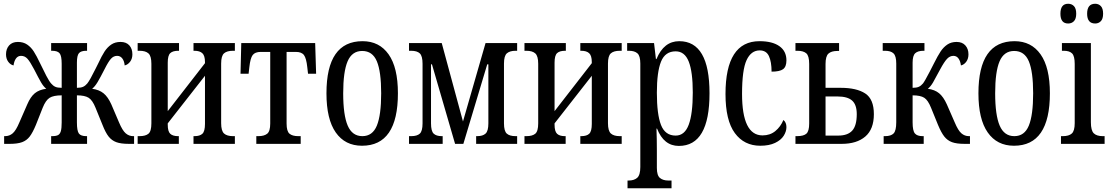

<svg xmlns="http://www.w3.org/2000/svg" viewBox="-20 -765 5905 1021"><path d="M2 -41H7Q30 -41 47.5 -56Q65 -71 83 -114L125 -210Q142 -250 165 -269Q188 -288 226 -293Q211 -305 198 -327.5Q185 -350 161 -397Q140 -437 126 -452.5Q112 -468 92 -468Q75 -468 65 -454Q55 -440 52 -417Q35 -421 23.5 -437Q12 -453 12 -476Q12 -505 28.5 -523.5Q45 -542 75 -542Q104 -542 124.5 -528Q145 -514 159.5 -491.5Q174 -469 194 -427Q211 -391 226.5 -361.5Q242 -332 252 -321Q262 -309 274 -303.5Q286 -298 308 -298V-426Q308 -468 297 -481.5Q286 -495 257 -495H252V-536H443V-495H439Q411 -495 400 -482.5Q389 -470 389 -432V-298Q410 -298 422 -303.5Q434 -309 444 -321Q458 -338 489 -401L502 -427Q521 -468 536 -491Q551 -514 571.5 -528Q592 -542 621 -542Q651 -542 667.5 -524Q684 -506 684 -476Q684 -453 672 -437Q660 -421 643 -417Q641 -440 630.5 -454Q620 -468 603 -468Q584 -468 570 -452.5Q556 -437 536 -397Q513 -352 499 -328.5Q485 -305 470 -293Q507 -288 530.5 -269Q554 -250 572 -210L613 -114Q631 -71 648.5 -56Q666 -41 688 -41H693V0H665Q623 0 598.5 -9Q574 -18 557.5 -39Q541 -60 525 -101L488 -192Q472 -232 451.5 -245Q431 -258 389 -258V-114Q389 -69 399.5 -55Q410 -41 439 -41H443V0H252V-41H257Q278 -41 288.5 -46.5Q299 -52 303.5 -67.5Q308 -83 308 -114V-258Q265 -258 244 -245Q223 -232 207 -192L171 -101Q154 -60 138 -39Q122 -18 97.5 -9Q73 0 32 0H2Z M712 -41H722Q754 -41 769.5 -54Q785 -67 785 -109V-426Q785 -467 769.5 -481Q754 -495 722 -495H712V-536H932V-495H928Q899 -495 885.5 -482.5Q872 -470 872 -432V-174L1070 -429V-435Q1070 -469 1056 -482Q1042 -495 1014 -495H1009V-536H1229V-495H1219Q1187 -495 1171.5 -481.5Q1156 -468 1156 -427V-110Q1156 -69 1171.5 -55Q1187 -41 1219 -41H1229V0H1009V-41H1014Q1043 -41 1056.5 -54Q1070 -67 1070 -106V-362L872 -109V-102Q872 -66 885.5 -53.5Q899 -41 927 -41H931V0H712Z M1343 -41H1354Q1385 -41 1401 -54Q1417 -67 1417 -108V-489H1367Q1336 -489 1323.5 -472Q1311 -455 1306 -408L1302 -373H1259L1263 -536H1656L1661 -373H1618L1614 -408Q1609 -455 1596.5 -472Q1584 -489 1553 -489H1504V-108Q1504 -67 1519.5 -54Q1535 -41 1566 -41H1579V0H1343Z M1716 -269Q1716 -546 1908 -546Q1997 -546 2046.5 -476Q2096 -406 2096 -269Q2096 10 1905 10Q1815 10 1765.5 -60.5Q1716 -131 1716 -269ZM2007 -269Q2007 -384 1984 -439Q1961 -494 1906 -494Q1852 -494 1828.5 -439Q1805 -384 1805 -269Q1805 -153 1829 -97Q1853 -41 1907 -41Q1961 -41 1984 -97Q2007 -153 2007 -269Z M2155 -41H2167Q2198 -41 2212.5 -54.5Q2227 -68 2227 -109V-426Q2227 -467 2212.5 -481Q2198 -495 2166 -495H2155V-536H2329L2442 -119L2562 -536H2730V-495H2722Q2691 -495 2675.5 -481.5Q2660 -468 2660 -427V-109Q2660 -68 2675 -54.5Q2690 -41 2722 -41H2730V0H2512V-41H2518Q2547 -41 2562 -54.5Q2577 -68 2577 -109V-423H2571L2444 0H2400L2277 -423H2272V-109Q2272 -68 2286 -54.5Q2300 -41 2329 -41H2334V0H2155Z M2769 -41H2779Q2811 -41 2826.5 -54Q2842 -67 2842 -109V-426Q2842 -467 2826.5 -481Q2811 -495 2779 -495H2769V-536H2989V-495H2985Q2956 -495 2942.5 -482.5Q2929 -470 2929 -432V-174L3127 -429V-435Q3127 -469 3113 -482Q3099 -495 3071 -495H3066V-536H3286V-495H3276Q3244 -495 3228.5 -481.5Q3213 -468 3213 -427V-110Q3213 -69 3228.5 -55Q3244 -41 3276 -41H3286V0H3066V-41H3071Q3100 -41 3113.5 -54Q3127 -67 3127 -106V-362L2929 -109V-102Q2929 -66 2942.5 -53.5Q2956 -41 2984 -41H2988V0H2769Z M3317 195H3323Q3352 195 3368.5 180.5Q3385 166 3385 123V-427Q3385 -468 3369.5 -481.5Q3354 -495 3325 -495H3315V-536H3458L3468 -451H3471Q3510 -546 3592 -546Q3753 -546 3753 -269Q3753 11 3590 11Q3510 11 3474 -81H3471Q3473 -23 3473 33V128Q3473 168 3489.5 181.5Q3506 195 3534 195H3551V236H3317ZM3664 -273Q3664 -383 3642.5 -437.5Q3621 -492 3573 -492Q3517 -492 3495 -437Q3473 -382 3473 -272Q3473 -157 3495 -100.5Q3517 -44 3573 -44Q3621 -44 3642.5 -102Q3664 -160 3664 -273Z M3838 -265Q3838 -546 4019 -546Q4087 -546 4124.5 -519.5Q4162 -493 4162 -444Q4162 -410 4144 -397Q4126 -384 4083 -384Q4083 -436 4069 -466.5Q4055 -497 4020 -497Q3974 -497 3950 -445Q3926 -393 3926 -266Q3926 -45 4035 -45Q4075 -45 4103 -68Q4131 -91 4146 -127Q4162 -114 4162 -89Q4162 -66 4147.5 -43Q4133 -20 4101.5 -5Q4070 10 4023 10Q3937 10 3887.5 -57.5Q3838 -125 3838 -265Z M4210 -41H4218Q4254 -41 4268.5 -54.5Q4283 -68 4283 -108V-425Q4283 -468 4267.5 -481.5Q4252 -495 4220 -495H4210V-536H4442V-494H4432Q4401 -494 4385.5 -480Q4370 -466 4370 -425V-298H4451Q4535 -298 4581 -268Q4627 -238 4627 -158Q4627 -78 4581.5 -39Q4536 0 4456 0H4210ZM4438 -44Q4488 -44 4512 -70.5Q4536 -97 4536 -158Q4536 -208 4511.5 -230Q4487 -252 4434 -252H4370V-44Z M4679 -41H4686Q4718 -41 4732 -55.5Q4746 -70 4746 -115V-427Q4746 -467 4731.5 -481Q4717 -495 4686 -495H4674V-536H4896V-495H4891Q4861 -495 4847 -482Q4833 -469 4833 -432V-298Q4854 -298 4866 -303.5Q4878 -309 4888 -321Q4897 -332 4924 -384Q4930 -396 4935.5 -406.5Q4941 -417 4946 -427Q4967 -469 4982 -491.5Q4997 -514 5017.5 -528Q5038 -542 5067 -542Q5097 -542 5113.5 -523.5Q5130 -505 5130 -476Q5130 -453 5118.5 -437Q5107 -421 5090 -417Q5087 -440 5077 -454Q5067 -468 5050 -468Q5031 -468 5016 -452Q5001 -436 4980 -397Q4954 -348 4941.5 -326.5Q4929 -305 4914 -293Q4951 -288 4974 -269Q4997 -250 5015 -210L5057 -114Q5075 -71 5092.5 -56Q5110 -41 5132 -41H5138V0H5109Q5067 0 5042.5 -9Q5018 -18 5001.5 -39Q4985 -60 4968 -101L4931 -192Q4915 -232 4895 -245Q4875 -258 4833 -258V-114Q4833 -70 4845 -55.5Q4857 -41 4886 -41H4892V0H4679Z M5183 -269Q5183 -546 5375 -546Q5464 -546 5513.5 -476Q5563 -406 5563 -269Q5563 10 5372 10Q5282 10 5232.5 -60.5Q5183 -131 5183 -269ZM5474 -269Q5474 -384 5451 -439Q5428 -494 5373 -494Q5319 -494 5295.5 -439Q5272 -384 5272 -269Q5272 -153 5296 -97Q5320 -41 5374 -41Q5428 -41 5451 -97Q5474 -153 5474 -269Z M5619 -692Q5619 -745 5660 -745Q5679 -745 5691 -732.5Q5703 -720 5703 -692Q5703 -665 5691 -652.5Q5679 -640 5660 -640Q5619 -640 5619 -692ZM5761 -692Q5761 -745 5804 -745Q5822 -745 5834 -732.5Q5846 -720 5846 -692Q5846 -665 5834 -652.5Q5822 -640 5804 -640Q5761 -640 5761 -692ZM5622 -41H5632Q5664 -41 5679.5 -55Q5695 -69 5695 -110V-425Q5695 -467 5681 -481Q5667 -495 5637 -495H5627V-536H5781V-115Q5781 -71 5796.5 -56Q5812 -41 5844 -41H5854V0H5622Z"/></svg>

Font: Noto Serif Cond
Style: Regular
Weight: 400
Width: 3
Designer: Monotype Design Team
Foundry: Monotype Imaging Inc.
Version: Version 1.001